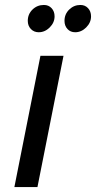

<svg xmlns="http://www.w3.org/2000/svg" viewBox="-20 -754 387 774"><path d="M200 -688Q200 -663 180.5 -643.5Q161 -624 136 -624Q117 -624 104.5 -637Q92 -650 92 -670Q92 -697 111 -715.5Q130 -734 157 -734Q176 -734 188 -721Q200 -708 200 -688ZM347 -688Q347 -663 327.5 -643.5Q308 -624 283 -624Q264 -624 252 -637Q240 -650 240 -670Q240 -697 259 -715.5Q278 -734 304 -734Q323 -734 335 -721Q347 -708 347 -688ZM236 -529 131 0H38L143 -529Z"/></svg>

Font: TypoPRO Montserrat
Style: Italic
Weight: 400
Italic angle: -11.3°
Designer: Julieta Ulanovsky
Foundry: Julieta Ulanovsky
Version: Version 6.001